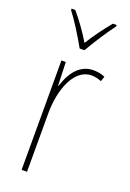

<svg xmlns="http://www.w3.org/2000/svg" viewBox="-147 -816 590 869"><g transform="rotate(20 148.0 -381.5)"><path d="M136 -606H159C185 -651 225 -714 257 -756V-763H239C204 -720 174 -680 148 -637C123 -680 87 -729 58 -763H40V-756C67 -722 110 -653 136 -606ZM229 -535C157 -535 121 -470 104 -414H102L98 -527H77V0H103V-283C103 -394 145 -510 229 -510C248 -510 264 -505 277 -500L285 -524C268 -532 248 -535 229 -535Z"/></g></svg>

Font: Noto Sans Sinhala Condensed Thin
Style: Regular
Weight: 100
Width: 3
Designer: Jelle Bosma - Monotype Design Team
Foundry: Monotype Imaging Inc.
Version: Version 2.006